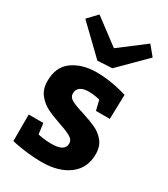

<svg xmlns="http://www.w3.org/2000/svg" viewBox="-203 -917 893 1020"><g transform="rotate(30 243.5 -407.0)"><path d="M220.2 -100.1Q302.2 -100.1 301.8 -148.9Q301.8 -170.9 278.8 -184.6Q255.9 -198.2 206.1 -214.8Q152.8 -232.9 118.9 -250Q85 -267.1 60.1 -298.6Q35.2 -330.1 35.2 -378.9Q35.2 -466.8 94 -508.3Q152.8 -549.8 241.2 -549.8Q281.2 -549.8 322.5 -543.5Q363.8 -537.1 391.8 -529.5Q419.9 -522 426.8 -520L422.9 -370.1H337.9L323.2 -430.2Q323.2 -431.2 301 -435.5Q278.8 -439.9 253.9 -439.9Q220.7 -439.9 202.9 -427Q185.1 -414.1 185.1 -389.2Q185.1 -367.2 208 -354Q231 -340.8 280.8 -326.2Q334 -309.1 368.4 -293.5Q402.8 -277.8 427.5 -247.8Q452.1 -217.8 452.1 -169.9Q452.1 -85 389.6 -37.6Q327.1 9.8 222.2 9.8Q180.2 9.8 139.2 4.9Q98.1 0 71.5 -4.9Q44.9 -9.8 38.1 -12.2V-174.8H127.9L136.2 -109.9Q136.2 -108.9 162.6 -104.5Q189 -100.1 220.2 -100.1ZM457 -766.1 300.3 -609.9 210.9 -605 43.9 -766.1 98.1 -823.2 253.9 -706.1 409.2 -824.2Z"/></g></svg>

Font: Kadwa
Style: Bold
Weight: 700
Designer: Sol Matas
Foundry: Sol Matas
Version: Version 1.001;PS 001.000;hotconv 1.0.70;makeotf.lib2.5.58329